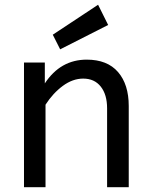

<svg xmlns="http://www.w3.org/2000/svg" viewBox="-20 -781 632 801"><path d="M167 -520V-433.1Q232.4 -532.2 341.8 -532.2Q427.7 -532.2 472.4 -480.5Q517.1 -428.7 517.1 -338.9V0H426.8V-329.1Q426.8 -386.2 400.4 -419.7Q374 -453.1 327.1 -453.1Q283.2 -453.1 241.9 -422.6Q200.7 -392.1 169.9 -344.2V0H80.1V-520ZM231 -575.2 200.2 -636.2 389.2 -761.2 431.2 -676.8Z"/></svg>

Font: ABeeZee
Style: Regular
Weight: 400
Designer: Anja Meiners
Foundry: Anja Meiners
Version: Version 1.002